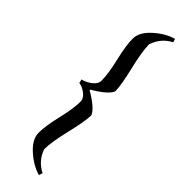

<svg xmlns="http://www.w3.org/2000/svg" viewBox="-312 -710 923 923"><g transform="rotate(45 150.0 -248.0)"><path d="M116 -177Q116 -197 94.5 -214.5Q73 -232 48 -236L44 -255Q70 -261 93 -279Q116 -297 116 -319Q116 -366 97.5 -444Q79 -522 79 -567Q79 -612 126.5 -654.5Q174 -697 224 -711L229 -693Q174 -665 154 -604Q154 -557 176.5 -463Q199 -369 199 -329Q185 -295 108 -250V-246Q185 -201 199 -167Q199 -127 176.5 -33Q154 61 154 108Q173 167 230 196L224 215Q174 201 126.5 158.5Q79 116 79 71Q79 26 97.5 -52Q116 -130 116 -177Z"/></g></svg>

Font: Almendra
Style: Bold
Weight: 700
Designer: Ana Sanfelippo
Foundry: Ana Sanfelippo
Version: Version 1.004